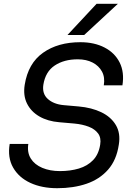

<svg xmlns="http://www.w3.org/2000/svg" viewBox="-20 -972 729 1010"><path d="M281 18Q200 18 139.5 -10Q79 -38 49 -90.5Q19 -143 31 -215H129Q122 -170 142 -138Q162 -106 202.5 -89Q243 -72 295 -72Q350 -72 395 -85.5Q440 -99 469.5 -129.5Q499 -160 507 -211Q513 -247 496 -270Q479 -293 446.5 -305.5Q414 -318 372 -322L292 -329Q231 -334 187 -359.5Q143 -385 122 -427.5Q101 -470 110 -526Q128 -639 206.5 -694.5Q285 -750 403 -750Q476 -750 530 -722Q584 -694 609.5 -643Q635 -592 624 -523H526Q533 -565 516.5 -595.5Q500 -626 467 -643Q434 -660 389 -660Q317 -660 268 -627.5Q219 -595 208 -526Q201 -479 231.5 -451.5Q262 -424 314 -419L394 -412Q462 -406 513 -381.5Q564 -357 589.5 -314Q615 -271 605 -211Q593 -130 548.5 -79.5Q504 -29 435.5 -5.5Q367 18 281 18ZM423 -788H335L488 -952H600Z"/></svg>

Font: Sora Variable Italic
Style: Regular
Weight: 400
Designer: Jonathan Barnbrook, Julián Moncada
Foundry: Barnbrook Fonts
Version: Version 2.000